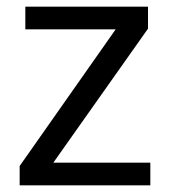

<svg xmlns="http://www.w3.org/2000/svg" viewBox="-20 -556 510 576"><path d="M431 0V-68H140L424 -470V-536H56V-468H327L39 -58V0Z"/></svg>

Font: Noto Sans Miao
Style: Regular
Weight: 400
Designer: Monotype Design Team
Foundry: Monotype Imaging Inc.
Version: Version 2.003